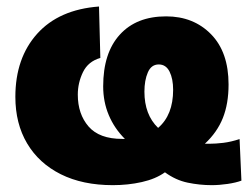

<svg xmlns="http://www.w3.org/2000/svg" viewBox="-20 -540 750 575"><path d="M318 14.5Q227.5 14.5 162 -18.2Q96.5 -51 61.2 -110.5Q26 -170 26 -250Q26 -366 91.2 -438.8Q156.5 -511.5 276.5 -520.5L280.5 -366.5Q244 -356 228.5 -324Q213 -292 213 -256.5Q213 -198.5 245.2 -161.2Q277.5 -124 346 -124Q350 -124 354 -124Q322.5 -155.5 305.8 -195.2Q289 -235 289 -281.5Q289 -381.5 338.8 -436.2Q388.5 -491 477.5 -491Q559.5 -491 612 -437.5Q664.5 -384 664.5 -287Q664.5 -229.5 647.5 -186.8Q630.5 -144 593.5 -109.5Q600.5 -109.5 608 -109.5Q625.5 -109.5 648.5 -112.2Q671.5 -115 697.5 -123.5L703 1Q687 7 661.8 10.8Q636.5 14.5 614 14.5Q578 14.5 542 7Q506 -0.5 474 -24Q446 -4 404.8 5.2Q363.5 14.5 318 14.5ZM412.5 -265.5Q412.5 -196.5 453.5 -157Q498.5 -195.5 498.5 -271Q498.5 -304 487.8 -325.5Q477 -347 455.5 -347Q433 -347 422.8 -323.2Q412.5 -299.5 412.5 -265.5Z"/></svg>

Font: Commissioner ExtraBold
Style: Regular
Weight: 800
Designer: Kostas Bartsokas
Foundry: Kostas Bartsokas
Version: Version 1.000; ttfautohint (v1.8.3)